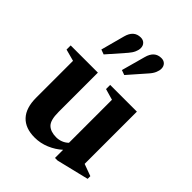

<svg xmlns="http://www.w3.org/2000/svg" viewBox="-236 -986 1133 1133"><g transform="rotate(45 331.0 -419.5)"><path d="M247.5 10.5Q170 10.5 129 -33.2Q88 -77 88 -162V-470L14 -490V-524.5H241V-196Q241 -128 265.5 -104.2Q290 -80.5 337 -80.5Q357.5 -80.5 377.2 -88Q397 -95.5 413 -111V-470L343.5 -490V-524.5H566.5V-88.5L641.5 -61V-38.5L440 10.5H418V-57.5Q384.5 -27 340 -8.2Q295.5 10.5 247.5 10.5ZM361 -624.5 330.5 -635.5 371.5 -784.5Q389 -850.5 445.5 -850.5Q466 -850.5 478 -838Q490 -825.5 490 -805.5Q490 -790.5 482.2 -772Q474.5 -753.5 457 -734ZM189 -624.5 159 -635.5 199 -784.5Q216.5 -850.5 273.5 -850.5Q293.5 -850.5 305.8 -838Q318 -825.5 318 -805.5Q318 -790.5 310 -772Q302 -753.5 285 -734Z"/></g></svg>

Font: Libre Caslon Text
Style: Bold
Weight: 700
Designer: Pablo Impallari, Rodrigo Fuenzalida, Katja Schimmel
Foundry: Pablo Impallari, Rodrigo Fuenzalida
Version: Version 2.000